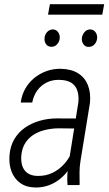

<svg xmlns="http://www.w3.org/2000/svg" viewBox="-20 -858 503 890"><path d="M296.9 -94.7 343.3 -383.8Q346.2 -415.5 338.1 -439Q330.1 -462.4 309.6 -474.9Q289.1 -487.3 255.4 -487.8Q223.1 -488.8 196.5 -475.6Q169.9 -462.4 152.8 -438.7Q135.7 -415 129.4 -382.8H76.2Q80.6 -417.5 96.9 -446.5Q113.3 -475.6 138.7 -496.3Q164.1 -517.1 195.3 -528.3Q226.6 -539.6 261.7 -539.1Q310.1 -538.1 341.6 -518.6Q373 -499 387.2 -463.9Q401.4 -428.7 397 -381.3L353 -111.3Q348.6 -84 348.6 -58.6Q348.6 -33.2 349.1 -6.3L348.6 0H293Q291 -23.9 292.2 -47.4Q293.5 -70.8 296.9 -94.7ZM345.7 -308.6 338.9 -262.2 250 -263.2Q220.2 -262.7 191.2 -256.1Q162.1 -249.5 137.9 -234.9Q113.8 -220.2 98.1 -196.5Q82.5 -172.9 79.1 -140.1Q76.2 -112.3 83 -90.3Q89.8 -68.4 107.4 -55.7Q125 -43 154.3 -42.5Q192.4 -42 223.4 -56.9Q254.4 -71.8 277.8 -98.1Q301.3 -124.5 314.9 -157.7L325.2 -124.5Q314.9 -95.7 297.9 -71Q280.8 -46.4 257.1 -27.6Q233.4 -8.8 205.3 1.2Q177.2 11.2 146 11.2Q102.5 10.7 74.7 -9Q46.9 -28.8 33.9 -61.8Q21 -94.7 23.9 -135.7Q26.9 -179.7 45.9 -212.2Q64.9 -244.6 95.7 -266.1Q126.5 -287.6 164.6 -298.3Q202.6 -309.1 243.7 -309.1ZM186.5 -680.7Q187 -696.3 197.5 -708.5Q208 -720.7 223.6 -721.7Q240.2 -721.7 249.3 -709.2Q258.3 -696.8 256.8 -681.2Q255.9 -666 245.6 -653.8Q235.4 -641.6 220.2 -641.1Q202.6 -640.6 193.8 -652.8Q185.1 -665 186.5 -680.7ZM359.4 -680.2Q360.8 -695.3 370.8 -708Q380.9 -720.7 396.5 -721.7Q413.6 -721.7 422.6 -709Q431.6 -696.3 430.2 -680.7Q429.2 -665 418.7 -653.1Q408.2 -641.1 392.1 -640.6Q376 -640.1 367.2 -652.3Q358.4 -664.6 359.4 -680.2ZM462.9 -838.4 454.1 -790H202.6L211.4 -838.4Z"/></svg>

Font: Roboto Condensed Light
Style: Italic
Weight: 300
Italic angle: -12°
Designer: Christian Robertson
Foundry: Google
Version: Version 3.0; 2020